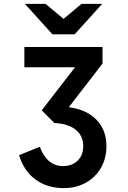

<svg xmlns="http://www.w3.org/2000/svg" viewBox="-20 -752 656 985"><path d="M307 213Q221.5 213 161.5 168.5Q101.5 124 78 44L184 1Q202 49.5 232.2 74.8Q262.5 100 303 100Q350.5 100 378.8 71.8Q407 43.5 407 -2Q407 -55.5 368.2 -86.5Q329.5 -117.5 259 -121L194 -186L365 -407H105V-511H506V-426L333 -202Q424.5 -190 475.2 -137.2Q526 -84.5 526 -2Q526 60.5 498 109Q470 157.5 420.5 185.2Q371 213 307 213ZM249 -576 108 -732H214L306 -655L398 -732H504L363 -576Z"/></svg>

Font: Overpass Mono Light
Style: Regular
Weight: 300
Monospace: yes
Designer: Delve Withrington, Dave Bailey
Foundry: Delve Fonts LLC
Version: Version 4.000